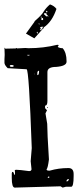

<svg xmlns="http://www.w3.org/2000/svg" viewBox="-34 -853 365 873"><path d="M39.1 -634.8 43 -633.8V-632.8L81.1 -634.8L95.7 -633.8Q163.1 -633.8 226.6 -649.4L232.4 -648.4V-646.5L228.5 -639.6Q237.3 -633.8 251 -633.8Q268.6 -613.3 268.6 -575.2V-572.3Q268.6 -552.7 221.7 -548.8Q181.6 -548.8 181.6 -525.4V-393.6Q181.6 -373 171.9 -373L170.9 -371.1V-361.3L179.7 -351.6L172.9 -337.9V-336.9L180.7 -290Q180.7 -251 188.5 -127.9Q183.6 -88.9 177.7 -83Q177.7 -77.1 188.5 -77.1H192.4Q232.4 -88.9 277.3 -88.9Q300.8 -88.9 300.8 -61.5V-52.7Q300.8 -3.9 290 -3.9H265.6L251 0L241.2 -5.9L33.2 0Q19.5 0 19.5 -43.9V-64.5Q20.5 -71.3 22.5 -71.3H24.4Q27.3 -71.3 31.2 -58.6H34.2V-70.3L33.2 -79.1L38.1 -81.1Q54.7 -81.1 96.7 -75.2H100.6Q107.4 -75.2 109.4 -83L105.5 -120.1L110.4 -179.7Q97.7 -538.1 86.9 -538.1L1 -543Q-13.7 -557.6 -13.7 -567.4V-584L-12.7 -603.5Q-12.7 -621.1 -13.7 -636.7L-9.8 -631.8H-4.9Q18.6 -631.8 38.1 -632.8V-633.8ZM14.6 -557.6 10.7 -554.7V-552.7Q11.7 -548.8 20.5 -548.8Q27.3 -548.8 28.3 -552.7V-553.7Q27.3 -557.6 16.6 -557.6ZM135.7 -520.5V-511.7H137.7Q142.6 -511.7 143.6 -526.4V-531.2H141.6Q135.7 -529.3 135.7 -520.5ZM268.6 -30.3V-28.3H271.5Q276.4 -30.3 279.3 -36.1V-37.1L276.4 -39.1Q268.6 -36.1 268.6 -30.3ZM100.6 -603.5H89.8V-602.5L91.8 -600.6H98.6L100.6 -602.5ZM187.5 -50.8 182.6 -46.9V-45.9L187.5 -43.9L191.4 -47.9L188.5 -50.8ZM179.7 -364.3 181.6 -366.2 184.6 -364.3 181.6 -361.3ZM124 -518.6 121.1 -514.6V-513.7L125 -518.6ZM159.2 -724.6H158.2L154.3 -720.7Q161.1 -729.5 163.1 -730.5V-731.4H156.2L148.4 -729.5V-728.5L153.3 -720.7L156.2 -716.8L130.9 -688.5L122.1 -678.7L84 -700.2L122.1 -752.9Q124 -758.8 127 -759.8Q157.2 -786.1 164.1 -799.8Q175.8 -818.4 193.4 -833Q212.9 -826.2 222.7 -812.5Q203.1 -753.9 165 -728.5V-725.6L157.2 -717.8ZM187.5 -777.3 175.8 -790Q186.5 -803.7 176.8 -803.7H174.8V-801.8L179.7 -794.9L175.8 -793H168L166 -791V-790V-788.1Q170.9 -785.2 176.8 -777.3Q176.8 -782.2 187.5 -777.3ZM162.1 -762.7V-763.7Q163.1 -770.5 159.2 -771.5H157.2L154.3 -769.5Q153.3 -765.6 154.3 -763.2Q155.3 -760.7 159.2 -761.7ZM136.7 -708H133.8L132.8 -705.1L137.7 -700.2H138.7ZM151.4 -720.7 150.4 -723.6 147.5 -719.7V-718.8L148.4 -714.8L151.4 -717.8ZM155.3 -774.4 153.3 -778.3 151.4 -777.3Q151.4 -772.5 152.3 -772.5H155.3ZM145.5 -745.1 144.5 -746.1H141.6V-744.1L143.6 -742.2H145.5Z"/></svg>

Font: Love Ya Like A Sister
Style: Regular
Weight: 400
Designer: Kimberly Geswein
Foundry: Kimberly Geswein
Version: Version 1.002 2007